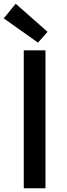

<svg xmlns="http://www.w3.org/2000/svg" viewBox="-30 -1006 359 1026"><path d="M97 0V-737H213V0ZM173 -778 -10 -908 54 -986 224 -836Z"/></svg>

Font: Source Han Sans TC Medium
Style: Regular
Weight: 500
Designer: Ryoko NISHIZUKA Ë•øÂ°öÊ∂ºÂ≠ê (kana, bopomofo & ideographs); Paul D. Hunt (Latin, Greek & Cyrillic); Sandoll Communicatio
Foundry: Adobe
Version: Version 2.004;hotconv 1.0.118;makeotfexe 2.5.65603